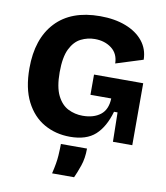

<svg xmlns="http://www.w3.org/2000/svg" viewBox="-96 -754 923 1065"><g transform="rotate(10 365.5 -221.5)"><path d="M332 14Q251 14 186 -23Q121 -60 83 -134.5Q45 -209 45 -322Q45 -488 132 -581Q219 -674 382 -674Q464 -674 526.5 -650Q589 -626 624.5 -582Q660 -538 661 -478L509 -430Q508 -485 469.5 -514.5Q431 -544 375 -544Q334 -544 297 -525.5Q260 -507 237 -460.5Q214 -414 214 -329Q214 -245 237.5 -198Q261 -151 299 -132Q337 -113 381 -113Q443 -113 481 -142.5Q519 -172 521 -235H404V-349H681V0H572L569 -165H549Q524 -77 474 -31.5Q424 14 332 14ZM270 231Q285 169 287.5 128Q290 87 290 62H437Q437 117 422 160Q407 203 394 231Z"/></g></svg>

Font: Bricolage Grotesque 10pt ExtraBold
Style: Regular
Weight: 800
Designer: Mathieu Triay
Foundry: Atelier Triay
Version: Version 1.000; ttfautohint (v1.8.4.7-5d5b);gftools[0.9.32]